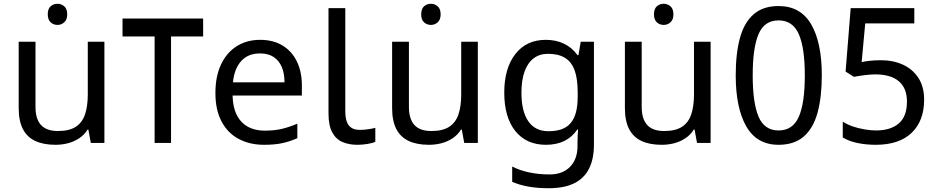

<svg xmlns="http://www.w3.org/2000/svg" viewBox="-20 -757 4971 1017"><path d="M285 -737Q305 -737 320.5 -723.5Q336 -710 336 -681Q336 -653 320.5 -639Q305 -625 285 -625Q263 -625 248 -639Q233 -653 233 -681Q233 -710 248 -723.5Q263 -737 285 -737ZM533 -536V0H461L448 -71H444Q427 -43 400 -25Q373 -7 341 1.5Q309 10 274 10Q210 10 166.5 -10.5Q123 -31 101 -74Q79 -117 79 -185V-536H168V-191Q168 -127 197 -95Q226 -63 287 -63Q347 -63 381.5 -85.5Q416 -108 430.5 -151.5Q445 -195 445 -257V-536Z M1056 -659V-564H886V0H799V-564H629V-659Z M1358 -546Q1427 -546 1476.5 -516Q1526 -486 1552.5 -431.5Q1579 -377 1579 -304V-251H1212Q1214 -160 1258.5 -112.5Q1303 -65 1383 -65Q1434 -65 1473.5 -74.5Q1513 -84 1555 -102V-25Q1514 -7 1474 1.5Q1434 10 1379 10Q1303 10 1244.5 -21Q1186 -52 1153.5 -113.5Q1121 -175 1121 -264Q1121 -352 1150.5 -415Q1180 -478 1233.5 -512Q1287 -546 1358 -546ZM1357 -474Q1294 -474 1257.5 -433.5Q1221 -393 1214 -321H1487Q1487 -367 1473 -401Q1459 -435 1430.5 -454.5Q1402 -474 1357 -474Z M1873 10Q1829 10 1794.5 -4.5Q1760 -19 1740 -55.5Q1720 -92 1720 -157V-714H1809V-165Q1809 -117 1827.5 -93Q1846 -69 1886 -69Q1908 -69 1931.5 -72.5Q1955 -76 1968 -80V-6Q1954 1 1926.5 5.5Q1899 10 1873 10Z M2263 -737Q2283 -737 2298.5 -723.5Q2314 -710 2314 -681Q2314 -653 2298.5 -639Q2283 -625 2263 -625Q2241 -625 2226 -639Q2211 -653 2211 -681Q2211 -710 2226 -723.5Q2241 -737 2263 -737ZM2511 -536V0H2439L2426 -71H2422Q2405 -43 2378 -25Q2351 -7 2319 1.5Q2287 10 2252 10Q2188 10 2144.5 -10.5Q2101 -31 2079 -74Q2057 -117 2057 -185V-536H2146V-191Q2146 -127 2175 -95Q2204 -63 2265 -63Q2325 -63 2359.5 -85.5Q2394 -108 2408.5 -151.5Q2423 -195 2423 -257V-536Z M2871 -546Q2924 -546 2966.5 -526Q3009 -506 3039 -465H3044L3056 -536H3126V9Q3126 85 3100 136.5Q3074 188 3021 214Q2968 240 2886 240Q2828 240 2779.5 231.5Q2731 223 2693 206V125Q2731 145 2782 156Q2833 167 2891 167Q2960 167 2999.5 126.5Q3039 86 3039 16V-5Q3039 -17 3040 -39.5Q3041 -62 3042 -71H3038Q3010 -30 2968.5 -10Q2927 10 2872 10Q2768 10 2709.5 -63Q2651 -136 2651 -267Q2651 -395 2709.5 -470.5Q2768 -546 2871 -546ZM2883 -472Q2838 -472 2806.5 -448Q2775 -424 2758.5 -378Q2742 -332 2742 -266Q2742 -167 2778.5 -114.5Q2815 -62 2885 -62Q2926 -62 2955 -72.5Q2984 -83 3003 -105.5Q3022 -128 3031 -163Q3040 -198 3040 -246V-267Q3040 -340 3023.5 -385Q3007 -430 2972 -451Q2937 -472 2883 -472Z M3496 -737Q3516 -737 3531.5 -723.5Q3547 -710 3547 -681Q3547 -653 3531.5 -639Q3516 -625 3496 -625Q3474 -625 3459 -639Q3444 -653 3444 -681Q3444 -710 3459 -723.5Q3474 -737 3496 -737ZM3744 -536V0H3672L3659 -71H3655Q3638 -43 3611 -25Q3584 -7 3552 1.5Q3520 10 3485 10Q3421 10 3377.5 -10.5Q3334 -31 3312 -74Q3290 -117 3290 -185V-536H3379V-191Q3379 -127 3408 -95Q3437 -63 3498 -63Q3558 -63 3592.5 -85.5Q3627 -108 3641.5 -151.5Q3656 -195 3656 -257V-536Z M4104 10Q3989 10 3933 -87.5Q3877 -185 3877 -358Q3877 -474 3899.5 -556Q3922 -638 3972 -681.5Q4022 -725 4104 -725Q4220 -725 4276.5 -628.5Q4333 -532 4333 -358Q4333 -243 4310.5 -160.5Q4288 -78 4237.5 -34Q4187 10 4104 10ZM4104 -66Q4179 -66 4211 -138Q4243 -210 4243 -358Q4243 -504 4211 -576.5Q4179 -649 4104 -649Q4029 -649 3998 -576.5Q3967 -504 3967 -358Q3967 -212 3998 -139Q4029 -66 4104 -66Z M4618 10Q4568 10 4522 0.5Q4476 -9 4444 -29V-113Q4466 -98 4496.5 -87.5Q4527 -77 4560 -71.5Q4593 -66 4620 -66Q4697 -66 4740.5 -103Q4784 -140 4784 -219Q4784 -290 4741 -326.5Q4698 -363 4616 -363Q4590 -363 4556.5 -358.5Q4523 -354 4503 -350L4459 -378L4486 -714H4823V-633H4563L4544 -428Q4560 -432 4587.5 -435Q4615 -438 4646 -438Q4711 -438 4762.5 -414.5Q4814 -391 4844.5 -344.5Q4875 -298 4875 -229Q4875 -117 4809 -53.5Q4743 10 4618 10Z"/></svg>

Font: utelugu05
Style: Book
Weight: 400
Designer: Jelle Bosma - Monotype Design Team
Foundry: Monotype Imaging Inc.
Version: Version 2.003